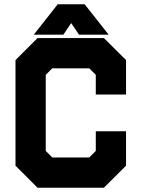

<svg xmlns="http://www.w3.org/2000/svg" viewBox="-20 -878 662 898"><path d="M155.5 0 52.5 -103V-597L155.5 -700H466L569.5 -597V-436H428V-528L397.5 -558.5H224.5L194 -528V-172L224.5 -141.5H397.5L428 -172V-264H569.5V-103L466 0ZM192 -71H431L498 -138V-198V-138L431 -71H192L122.5 -140.5V-564.5L192 -634H428L498 -564.5V-504V-564.5L428 -634H192L122.5 -564.5V-140.5ZM250 -858H376L488 -716H349.5L313 -770L276.5 -716H138ZM283.5 -819 241 -761 283.5 -819H340.5L383 -761L340.5 -819Z"/></svg>

Font: Tourney Thin Black
Style: Regular
Weight: 900
Version: Version 1.015